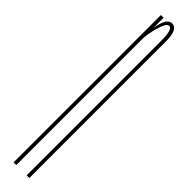

<svg xmlns="http://www.w3.org/2000/svg" viewBox="-228 -579 553 553"><g transform="rotate(45 48.0 -303.0)"><path d="M16 0V-600H27V-549V0ZM69 0V-421Q69 -505.5 69 -550.2Q69 -595 55 -595Q44.5 -595 35.8 -564.5Q27 -534 27 -512L24 -528Q24 -553 31.8 -579.5Q39.5 -606 56 -606Q80 -606 80 -556.8Q80 -507.5 80 -416V0Z"/></g></svg>

Font: Anybody UltraCondensed Thin
Style: Regular
Weight: 100
Width: 1
Designer: Tyler Finck
Foundry: Etcetera Type Company
Version: Version 1.110